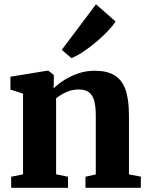

<svg xmlns="http://www.w3.org/2000/svg" viewBox="-20 -892 701 912"><path d="M89.5 -64V-447L29.5 -466.5V-527.5L203 -556H210L235.5 -536V-498.5L234.5 -472Q255 -492.5 285.2 -511.8Q315.5 -531 352.2 -543.5Q389 -556 429.5 -556Q487 -556 522.8 -535Q558.5 -514 575.5 -467.8Q592.5 -421.5 592.5 -345V-63.5L649 -53V0H386V-52.5L435 -63.5V-342Q435 -387 427.2 -414.2Q419.5 -441.5 401.8 -454.2Q384 -467 354 -467Q331 -467 311 -460.5Q291 -454 274.8 -444.2Q258.5 -434.5 246.5 -425V-64L303 -52.5V0H33V-52.5ZM318.5 -616.5 273.5 -655.5 436 -871.5 529 -790Q515 -768 489.5 -741.5Q464 -715 433.5 -689.8Q403 -664.5 373 -644.8Q343 -625 320 -616.5Z"/></svg>

Font: Merriweather 48pt ExtraBold
Style: Regular
Weight: 800
Version: Version 2.100